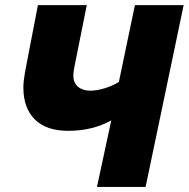

<svg xmlns="http://www.w3.org/2000/svg" viewBox="-20 -734 741 754"><path d="M360.8 0 417 -261.2Q342.8 -220.2 248 -220.2Q161.6 -220.2 116.7 -265.1Q71.8 -310.1 71.8 -390.1Q71.8 -403.8 73.5 -418.7Q75.2 -433.6 78.1 -450.2L128.9 -713.9H320.8L272.9 -475.1Q271 -463.9 269.5 -455.1Q268.1 -446.3 268.1 -437Q268.1 -408.7 286.4 -393.3Q304.7 -377.9 334 -377.9Q360.4 -377.9 390.6 -387.2Q420.9 -396.5 446.8 -412.1L509.8 -713.9H701.2L551.8 0Z"/></svg>

Font: Open Sans ExtraBold
Style: Italic
Weight: 800
Italic angle: -12°
Designer: Monotype Design Team
Foundry: Monotype Imaging Inc.
Version: Version 3.000; ttfautohint (v1.8.4)